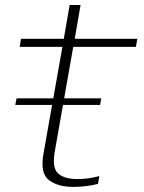

<svg xmlns="http://www.w3.org/2000/svg" viewBox="-20 -746 579 772"><path d="M41.5 -324H382.5L387 -350.5H46.5ZM275 5.5Q326 5.5 374 -6.5L379.5 -38Q335.5 -26 292 -26Q238 -26 213.2 -49Q188.5 -72 200.5 -138.5L274.5 -557.5H526.5L532 -590H280.5L304 -726H260L236.5 -590H64.5L59 -557.5H231L154.5 -126.5Q141 -49 176.8 -21.8Q212.5 5.5 275 5.5Z"/></svg>

Font: Anybody SemiExpanded ExtraLight
Style: Italic
Weight: 250
Width: 6
Italic angle: -10°
Version: Version 1.113;gftools[0.9.25]